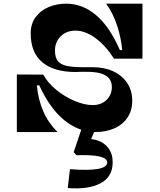

<svg xmlns="http://www.w3.org/2000/svg" viewBox="-20 -720 870 1047"><path d="M215.9 -313Q240.8 -267.6 287.4 -229.7Q334 -191.8 387.4 -169.4Q440.8 -147 485.6 -147Q532.6 -147 561.2 -175.3Q589.9 -203.6 589.9 -245.6Q589.9 -275.1 573.8 -293.7Q557.6 -312.2 527.7 -320.3Q497.8 -328.4 450.6 -328.4H421.6Q411.6 -327.4 391.6 -327.4Q274.7 -327.4 211 -380.1Q147.4 -432.8 147.4 -538.1Q147.4 -590.2 174.3 -626.6Q201.2 -663.1 245.2 -681.5Q289.2 -700 341 -700Q429.4 -700 503.2 -638Q577.1 -576.1 633.6 -447.1H646.4Q639.9 -516.7 618 -582.5Q596.1 -648.4 558.7 -700H756.9V-400H601.7Q556.7 -470.7 501.1 -511.8Q445.4 -553 392.2 -553Q341.9 -553 310.8 -521.8Q279.8 -490.7 279.8 -444.6Q279.8 -407.4 294.6 -388.2Q309.5 -368.9 341.7 -361.2Q373.8 -353.6 431.9 -353.6H484.9Q549.3 -353.6 598 -330.9Q646.6 -308.2 673.9 -266.9Q701.1 -225.6 701.1 -170.9Q701.1 -116.3 674.2 -77.4Q647.3 -38.6 601.7 -19.3Q556.1 0 501 0Q412.4 0 333.4 -62.2Q254.3 -124.5 193.9 -254.8H180.7Q188.8 -175.6 216 -113Q243.2 -50.5 293.6 0H71.9V-313.8ZM476.8 38.6Q502.8 40.4 529.6 53.2Q556.3 66.1 575.3 93.7Q594.4 121.2 594.4 165.5Q594.4 244.4 528 279.5Q461.7 314.5 349.4 305.5L361.5 202.4Q458.6 210.4 511.5 201.5Q564.4 192.7 564.4 165.5Q564.4 142.3 520.1 132.9Q475.9 123.5 396.6 126.5L381.9 109.5L424.9 -18.1H501Z"/></svg>

Font: Space Cowgirl
Style: Regular
Weight: 400
Designer: Valery Marier
Foundry: Valery Marier
Version: Version 1.000